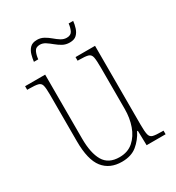

<svg xmlns="http://www.w3.org/2000/svg" viewBox="-171 -805 843 920"><g transform="rotate(-30 250.0 -345.0)"><path d="M235 10Q168 10 132 -35.5Q96 -81 96 -184V-443Q96 -477 92 -492.5Q88 -508 72.5 -512Q57 -516 24 -516H13V-536H124V-182Q124 -102 149.5 -58.5Q175 -15 236 -15Q282 -15 312 -41.5Q342 -68 357 -110.5Q372 -153 372 -203V-431Q372 -471 368.5 -489Q365 -507 350 -511.5Q335 -516 300 -516H292V-536H400V-99Q400 -62 404 -45Q408 -28 423 -24Q438 -20 470 -20H481V0H376L374 -81H370Q351 -43 319 -16.5Q287 10 235 10ZM304 -610Q282 -610 265 -619.5Q248 -629 233 -641.5Q218 -654 203.5 -663.5Q189 -673 173 -673Q150 -673 142 -655.5Q134 -638 132 -616H108Q110 -634 115.5 -653.5Q121 -673 134 -686.5Q147 -700 173 -700Q193 -700 210 -690.5Q227 -681 241.5 -668.5Q256 -656 271 -646.5Q286 -637 303 -637Q326 -637 334 -654Q342 -671 344 -692H369Q367 -673 361 -654Q355 -635 342 -622.5Q329 -610 304 -610Z"/></g></svg>

Font: Noto Serif Condensed Thin
Style: Regular
Weight: 100
Width: 3
Designer: Monotype Design Team
Foundry: Monotype Imaging Inc.
Version: Version 2.013; ttfautohint (v1.8.4.7-5d5b)